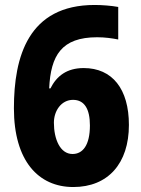

<svg xmlns="http://www.w3.org/2000/svg" viewBox="-20 -743 566 773"><path d="M275 10C415 10 499 -85 499 -240C499 -385 432 -469 317 -469C249 -469 208 -437 183 -387H178C184 -520 228 -593 371 -593C402 -593 431 -589 456 -584V-715C429 -720 391 -723 361 -723C94 -723 36 -515 36 -307C36 -95 135 10 275 10ZM272 -123C222 -123 197 -183 197 -249C197 -297 227 -341 274 -341C320 -341 342 -304 342 -238C342 -158 313 -123 272 -123Z"/></svg>

Font: Noto Sans Gurmukhi UI SemiCondensed ExtraBold
Style: Regular
Weight: 800
Width: 4
Designer: Jelle Bosma - Monotype Design Team
Foundry: Monotype Imaging Inc.
Version: Version 2.004